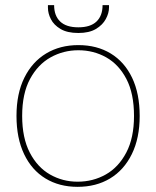

<svg xmlns="http://www.w3.org/2000/svg" viewBox="-20 -713 607 745"><path d="M281 12Q210 12 156.5 -20.5Q103 -53 73.5 -115Q44 -177 44 -263Q44 -350 74.5 -411.5Q105 -473 159 -505.5Q213 -538 284 -538Q356 -538 409.5 -505.5Q463 -473 492.5 -411.5Q522 -350 522 -263Q522 -177 491.5 -115Q461 -53 407 -20.5Q353 12 281 12ZM281 -8Q341 -8 390.5 -36Q440 -64 470 -121Q500 -178 500 -263Q500 -350 470.5 -406.5Q441 -463 392 -490.5Q343 -518 284 -518Q226 -518 176.5 -490.5Q127 -463 96.5 -406.5Q66 -350 66 -263Q66 -178 95.5 -121Q125 -64 174 -36Q223 -8 281 -8ZM284 -585Q241 -585 215 -600.5Q189 -616 177.5 -638.5Q166 -661 166 -683V-693H190Q190 -652 213.5 -629.5Q237 -607 284 -607Q331 -607 354.5 -629.5Q378 -652 378 -693H403V-684Q403 -662 390.5 -639Q378 -616 352 -600.5Q326 -585 284 -585Z"/></svg>

Font: DM Sans 9pt Thin
Style: Regular
Weight: 250
Version: Version 4.004;gftools[0.9.30]